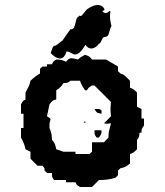

<svg xmlns="http://www.w3.org/2000/svg" viewBox="-20 -748 660 768"><path d="M377 -575 378 -573C382 -577 386 -585 391 -596L394 -599L407 -602L413 -607C419 -629 424 -642 426 -644C422 -658 420 -671 420 -682C420 -689 420 -695 422 -701L419 -705C413 -699 407 -696 402 -696C397 -696 394 -698 390 -703C388 -705 395 -705 398 -708C398 -715 389 -728 370 -728C359 -728 345 -723 327 -710L308 -687C304 -683 301 -683 299 -686C282 -670 290 -685 279 -645C273 -640 284 -638 265 -630C265 -632 265 -632 264 -632C261 -632 252 -617 230 -586L205 -567C204 -567 204 -566 203 -566C189 -566 189 -551 183 -536C187 -530 205 -514 220 -514C231 -514 240 -522 246 -542H248C260 -542 269 -530 281 -530C291 -530 304 -539 322 -569C329 -558 337 -554 345 -554C360 -554 373 -568 377 -575ZM358 -312C367 -296 367 -297 386 -293C386 -311 388 -306 376 -312ZM316 -261C312 -257 321 -257 322 -258C326 -262 317 -262 316 -261ZM358 -227C358 -210 357 -212 366 -198H376C385 -212 386 -210 386 -227ZM216 -170 224 -160ZM262 -425H300C305 -409 311 -401 320 -387H328C334 -398 333 -396 348 -406H358L424 -340C423 -330 422 -320 422 -311C422 -302 423 -292 424 -283L396 -255C408 -252 411 -253 424 -255C420 -236 414 -223 414 -206V-198L396 -179H348V-141L338 -132H282V-141H234L205 -151C201 -170 200 -174 188 -189C187 -208 186 -217 178 -236V-255C180 -263 182 -267 182 -270C182 -275 178 -276 168 -283L178 -331C190 -345 188 -346 205 -350V-387C219 -396 225 -401 234 -416C251 -416 248 -416 262 -425ZM320 -529C308 -522 301 -519 292 -510C281 -513 272 -515 266 -515C258 -515 253 -512 244 -501C228 -509 223 -509 205 -510C190 -500 194 -502 188 -491H168V-482H150L140 -473V-454C124 -445 116 -438 102 -425C98 -405 91 -395 82 -378V-350C71 -344 73 -346 64 -331V-293H74V-236H64V-198C73 -181 78 -170 82 -151L102 -141V-113L130 -85H150L158 -75V-66L168 -56H188C188 -39 187 -42 196 -28H244V-19H282C288 -8 285 -9 300 0H348L376 -28C400 -28 419 -30 442 -37L452 -47V-66L462 -75C481 -79 485 -82 500 -94V-132C513 -136 517 -140 528 -151V-189C537 -198 537 -201 538 -217H546C546 -234 547 -232 556 -246V-274H546V-312L528 -321V-378C517 -389 513 -393 500 -397V-425L490 -435C479 -446 475 -450 462 -454L452 -463V-482L404 -510H348C338 -523 336 -523 320 -529Z"/></svg>

Font: GNUTypewriter
Style: Standard
Weight: 400
Version: Version 001.000